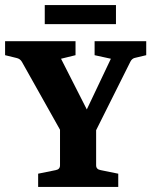

<svg xmlns="http://www.w3.org/2000/svg" viewBox="-29 -735 598 755"><path d="M226 -191 57 -492Q50 -504 36 -507L-9 -518V-573H268V-518L211 -504L332 -266H294L407 -504L343 -518V-573H546V-518L504 -508Q497 -507 492 -503Q487 -499 484 -493L333 -191ZM121 0V-52L190 -66Q207 -69 207 -85V-241H349V-85Q349 -69 367 -66L436 -52V0ZM147 -715H427V-640H147Z"/></svg>

Font: Rasa
Style: Regular
Weight: 400
Designer: Anna Giedrys (Yrsa+Rasa design), David Brezina (Yrsa art-direction, Rasa art-direction, design)
Foundry: Rosetta Type Foundry
Version: Version 2.004